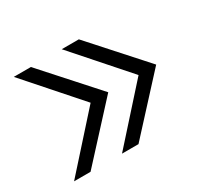

<svg xmlns="http://www.w3.org/2000/svg" viewBox="-109 -633 818 777"><g transform="rotate(-30 300.0 -244.0)"><path d="M337 -488 557 -243 334 0H257L474 -242L257 -488ZM113 -488 333 -243 110 0H33L250 -242L33 -488Z"/></g></svg>

Font: Red Hat Mono
Style: Regular
Weight: 400
Designer: Pentagram, MCKL
Foundry: Pentagram, MCKL
Version: Version 1.023